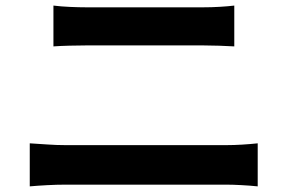

<svg xmlns="http://www.w3.org/2000/svg" viewBox="-20 -699 1040 682"><path d="M169.8 -679.2Q196.9 -675.8 229.3 -674.4Q261.7 -673 287.1 -673Q308.2 -673 343.2 -673Q378.1 -673 419.8 -673Q461.5 -673 505.4 -673Q549.3 -673 588.7 -673Q628.2 -673 657.9 -673Q687.6 -673 701.2 -673Q731.4 -673 761.1 -674.8Q790.8 -676.6 812.2 -679.2V-534.2Q790.8 -535.4 759.1 -536.6Q727.3 -537.7 701.2 -537.7Q687.9 -537.7 656.6 -537.7Q625.3 -537.7 583.1 -537.7Q540.9 -537.7 495.4 -537.7Q449.8 -537.7 407.7 -537.7Q365.6 -537.7 333.8 -537.7Q302 -537.7 287.8 -537.7Q259.4 -537.7 227.3 -536.8Q195.3 -536 169.8 -534.2ZM85.7 -189.9Q115.5 -188.1 148.5 -185.8Q181.4 -183.5 211.1 -183.5Q224.4 -183.5 259 -183.5Q293.5 -183.5 341.5 -183.5Q389.4 -183.5 444.1 -183.5Q498.9 -183.5 553.3 -183.5Q607.6 -183.5 655.5 -183.5Q703.3 -183.5 737.5 -183.5Q771.8 -183.5 785.2 -183.5Q810.6 -183.5 840.1 -185.3Q869.6 -187.1 895.4 -189.9V-37Q868.8 -39.8 837.9 -41.4Q807.1 -43.1 785.2 -43.1Q771.8 -43.1 737.5 -43.1Q703.3 -43.1 655.5 -43.1Q607.6 -43.1 553.3 -43.1Q498.9 -43.1 444.1 -43.1Q389.4 -43.1 341.5 -43.1Q293.5 -43.1 259 -43.1Q224.4 -43.1 211.1 -43.1Q181.4 -43.1 147.7 -41.3Q114 -39.5 85.7 -37Z"/></svg>

Font: Noto Sans HK Thin
Style: Regular
Weight: 100
Designer: Ryoko NISHIZUKA 西塚涼子 (kana, bopomofo & ideographs); Paul D. Hunt (Latin, Greek & Cyrillic); Sandoll Communications 산돌커뮤니
Foundry: Adobe
Version: Version 2.004-H2;hotconv 1.0.118;makeotfexe 2.5.65603